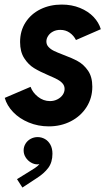

<svg xmlns="http://www.w3.org/2000/svg" viewBox="-20 -551 486 849"><path d="M1 -118.2 115.2 -167Q124 -142.1 147.9 -123Q171.9 -104 201.2 -104Q218.8 -104 233.6 -111.6Q248.5 -119.1 257.1 -131.3Q265.6 -143.6 265.6 -157.7Q265.6 -171.9 256.6 -182.1Q247.6 -192.4 233.9 -199.7Q220.2 -207 194.8 -217.8Q155.8 -234.4 130.6 -249.8Q105.5 -265.1 87.2 -293.5Q68.8 -321.8 68.8 -365.2Q68.8 -414.6 93 -452.1Q117.2 -489.7 159.2 -510.3Q201.2 -530.8 252.9 -530.8Q297.4 -530.8 333.7 -515.9Q370.1 -501 393.6 -476.3Q417 -451.7 425.8 -421.9L315.9 -374Q306.2 -393.6 288.3 -406.2Q270.5 -418.9 246.6 -418.9Q228.5 -418.9 214.6 -411.6Q200.7 -404.3 192.9 -392.3Q185.1 -380.4 185.1 -367.7Q185.1 -353.5 194.6 -343.3Q204.1 -333 218.8 -325.9Q233.4 -318.8 258.8 -309.1Q298.8 -294.4 324.7 -280Q350.6 -265.6 369.4 -238.3Q388.2 -210.9 388.2 -167.5Q388.2 -117.7 362.8 -77.6Q337.4 -37.6 293.5 -14.9Q249.5 7.8 195.8 7.8Q148.4 7.8 107.2 -9.3Q65.9 -26.4 38.1 -55.4Q10.3 -84.5 1 -118.2ZM55.2 241.2 112.8 205.6Q122.1 200.2 134.3 192.1Q146.5 184.1 154.3 174.8Q148.4 175.8 145.5 175.8Q130.9 175.8 116.7 167.5Q102.5 159.2 93.5 145Q84.5 130.9 84.5 113.8Q84.5 98.1 92.8 84.5Q101.1 70.8 115.5 63Q129.9 55.2 146.5 55.2Q163.6 55.2 178.7 63.7Q193.8 72.3 202.9 88.9Q211.9 105.5 211.9 128.9Q211.9 166.5 193.4 191.4Q174.8 216.3 141.6 237.3L79.1 278.3Z"/></svg>

Font: Reddit Sans Fudge
Style: Bold
Weight: 700
Italic angle: -11.25°
Designer: Stephen Hutchings
Version: Version 1.013